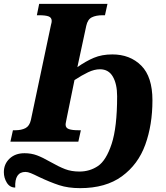

<svg xmlns="http://www.w3.org/2000/svg" viewBox="-72 -734 862 995"><path d="M-52 158Q-52 116 -22.5 88Q7 60 55 60Q90 60 119.5 71Q149 82 189 105Q233 130 265.5 142.5Q298 155 340 155Q393 155 435.5 126.5Q478 98 506.5 12Q535 -74 535 -235Q535 -298 513 -336.5Q491 -375 446 -375Q417 -375 384.5 -359.5Q352 -344 314 -319L274 -123Q272 -111 270 -102.5Q268 -94 268 -88Q268 -71 285 -65Q302 -59 335 -59H347L334 0H-18L-5 -59H7Q39 -59 60 -70Q81 -81 88 -112L192 -604Q196 -618 196 -625Q196 -643 180 -649Q164 -655 131 -655H119L131 -714H485L472 -655H460Q425 -655 403.5 -644Q382 -633 375 -600L329 -386Q373 -417 414.5 -434.5Q456 -452 510 -452Q602 -452 660 -394Q718 -336 718 -214Q718 -87 681 15.5Q644 118 560 179.5Q476 241 343 241Q281 241 234 225.5Q187 210 130 183Q104 170 88 163.5Q72 157 60 157Q3 157 7 238Q-21 238 -36.5 213Q-52 188 -52 158Z"/></svg>

Font: Noto Serif NarrowBlack
Style: Italic
Weight: 900
Width: 4
Italic angle: -12°
Designer: Monotype Design Team
Foundry: Monotype Imaging Inc.
Version: Version 1.001